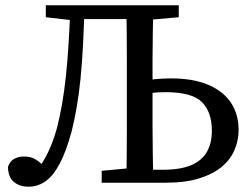

<svg xmlns="http://www.w3.org/2000/svg" viewBox="-20 -690 944 725"><path d="M88 15Q55 15 33 -2.5Q11 -20 10 -60Q18 -82 34 -90.5Q50 -99 72 -99Q97 -99 115.5 -87.5Q134 -76 156 -52L153 -50H126L124 -52Q138 -71 151 -94.5Q164 -118 175 -146Q186 -174 195 -206Q206 -249 214.5 -298Q223 -347 229 -403.5Q235 -460 239 -526.5Q243 -593 246 -670H300Q297 -589 293.5 -520Q290 -451 284 -392.5Q278 -334 269.5 -284.5Q261 -235 250 -192Q230 -119 206 -73Q182 -27 152.5 -6Q123 15 88 15ZM257 -613 153 -625V-670H276V-613ZM277 -618V-670H502V-618ZM364 0V-45L492 -57H504V0ZM457 0Q458 -51 458.5 -102.5Q459 -154 459 -206Q459 -258 459 -310V-359Q459 -411 459 -463Q459 -515 458.5 -567Q458 -619 457 -670H559Q558 -620 557 -568Q556 -516 556 -464.5Q556 -413 556 -361V-310Q556 -259 556 -207Q556 -155 557 -103.5Q558 -52 559 0ZM512 0V-49H594Q662 -49 702.5 -66.5Q743 -84 761.5 -117Q780 -150 780 -196Q780 -267 742.5 -304.5Q705 -342 605 -342Q576 -342 552 -339Q528 -336 506 -331V-383Q535 -388 565.5 -391Q596 -394 625 -394Q710 -394 767 -369.5Q824 -345 852.5 -301.5Q881 -258 881 -199Q881 -162 866.5 -126Q852 -90 819.5 -62Q787 -34 734 -17Q681 0 605 0ZM509 -613V-670H655V-625L520 -613Z"/></svg>

Font: Source Serif 4 18pt
Style: Regular
Weight: 400
Designer: Frank Grießhammer
Foundry: Adobe Systems Incorporated
Version: Version 4.004;hotconv 1.0.116;makeotfexe 2.5.65601